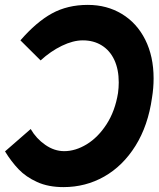

<svg xmlns="http://www.w3.org/2000/svg" viewBox="-32 -750 652 785"><path d="M-11.5 -131 93.5 -222.5Q116 -183.5 153 -157.8Q190 -132 230.5 -132Q276.5 -132 322.8 -160.2Q369 -188.5 403.8 -242.2Q438.5 -296 450.5 -369.5Q453.5 -392 453.5 -413Q453.5 -466 435.5 -504.8Q417.5 -543.5 384.2 -564.2Q351 -585 306.5 -585Q267 -585 221 -562.8Q175 -540.5 134 -503L51.5 -585Q116.5 -660 180.2 -695Q244 -730 327 -730Q405 -730 466.2 -693Q527.5 -656 561.8 -587.8Q596 -519.5 596 -429.5Q596 -390 589.5 -350.5Q573.5 -236.5 522 -154Q470.5 -71.5 394.2 -28.2Q318 15 227.5 15Q165.5 15 119.8 -5.8Q74 -26.5 44 -58Q14 -89.5 -11.5 -131Z"/></svg>

Font: JuliaMono SemiBold
Style: Italic
Weight: 600
Italic angle: -9°
Monospace: yes
Designer: cormullion
Foundry: corm
Version: Version 0.056; ttfautohint (v1.8.4)